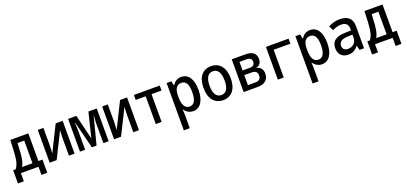

<svg xmlns="http://www.w3.org/2000/svg" viewBox="31 -1640 6298 2970"><g transform="rotate(-20 3180.0 -155.5)"><path d="M19 134H116V0H406V134H502V-83H435V-539H138C133 -389 129 -336 124 -281C116 -192 100 -133 60 -83H19ZM217 -285C221 -332 224 -392 227 -456H337V-83H165C194 -128 209 -193 217 -285Z M590 0H705L913 -417C910 -379 907 -323 907 -279V0H1000V-539H885L676 -119C679 -156 683 -213 683 -253V-539H590Z M1089 0H1174V-306C1174 -342 1171 -394 1168 -447H1172L1285 0H1362L1477 -447H1481C1476 -390 1474 -340 1474 -305V0H1561V-539H1424L1324 -132L1225 -539H1089Z M1650 0H1765L1973 -417C1970 -379 1967 -323 1967 -279V0H2060V-539H1945L1736 -119C1739 -156 1743 -213 1743 -253V-539H1650Z M2337 0H2433V-457H2598V-539H2172V-457H2337Z M2711 240H2809V13C2809 -13 2807 -43 2803 -66H2809C2841 -23 2888 11 2952 11C3066 11 3139 -90 3139 -272C3139 -446 3073 -551 2954 -551C2887 -551 2840 -516 2809 -467H2804L2789 -539H2711ZM2925 -75C2843 -75 2809 -147 2809 -271V-290C2809 -402 2844 -464 2924 -464C3000 -464 3036 -402 3036 -273C3036 -144 2999 -75 2925 -75Z M3446 10C3588 10 3669 -95 3669 -269C3669 -450 3579 -550 3443 -550C3304 -550 3221 -447 3221 -272C3221 -95 3305 10 3446 10ZM3445 -74C3363 -74 3321 -143 3321 -271C3321 -397 3363 -466 3444 -466C3526 -466 3568 -397 3568 -270C3568 -143 3527 -74 3445 -74Z M3783 0H4015C4134 0 4196 -59 4196 -156C4196 -227 4159 -273 4098 -282V-286C4154 -300 4182 -339 4182 -402C4182 -496 4117 -539 4011 -539H3783ZM3882 -320V-461H4000C4055 -461 4082 -439 4082 -392C4082 -343 4054 -320 3998 -320ZM3882 -78V-243H4002C4063 -243 4096 -218 4096 -161C4096 -102 4062 -78 4005 -78Z M4346 0H4443V-456H4719V-539H4346Z M4831 240H4929V13C4929 -13 4927 -43 4923 -66H4929C4961 -23 5008 11 5072 11C5186 11 5259 -90 5259 -272C5259 -446 5193 -551 5074 -551C5007 -551 4960 -516 4929 -467H4924L4909 -539H4831ZM5045 -75C4963 -75 4929 -147 4929 -271V-290C4929 -402 4964 -464 5044 -464C5120 -464 5156 -402 5156 -273C5156 -144 5119 -75 5045 -75Z M5508 11C5575 11 5626 -17 5668 -74H5672L5691 0H5765V-366C5765 -491 5694 -551 5561 -551C5487 -551 5432 -532 5374 -502L5411 -426C5456 -450 5504 -465 5553 -465C5623 -465 5670 -436 5670 -357V-328L5564 -325C5421 -321 5346 -266 5346 -152C5346 -45 5412 11 5508 11ZM5532 -75C5482 -75 5444 -99 5444 -156C5444 -220 5489 -253 5591 -257L5669 -259V-213C5669 -119 5600 -75 5532 -75Z M5849 134H5946V0H6236V134H6332V-83H6265V-539H5968C5963 -389 5959 -336 5954 -281C5946 -192 5930 -133 5890 -83H5849ZM6047 -285C6051 -332 6054 -392 6057 -456H6167V-83H5995C6024 -128 6039 -193 6047 -285Z"/></g></svg>

Font: Noto Sans Mono Condensed Medium
Style: Regular
Weight: 500
Width: 3
Designer: Monotype Design Team
Foundry: Monotype Imaging Inc.
Version: Version 2.014